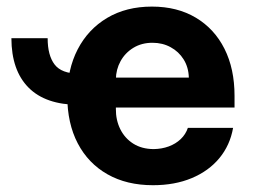

<svg xmlns="http://www.w3.org/2000/svg" viewBox="-20 -543 769 571"><path d="M13.9 -429.3H121.7Q121.7 -378.4 142.3 -351.3Q163 -324.1 214.3 -324V-231.2Q115.3 -231.4 64.7 -282.7Q14.1 -333.9 13.9 -429.3ZM435 7.8Q356.7 7.8 299.6 -24.7Q242.4 -57.1 211.2 -116.7Q180.1 -176.3 180.1 -257.4Q180.1 -336.4 211 -396.2Q242 -456 298.6 -489.7Q355.3 -523.4 431.8 -523.4Q507.1 -523.4 562.4 -490.4Q617.7 -457.4 647.6 -397.9Q677.5 -338.5 677.5 -258V-223.2H232.6V-312.3H541.6Q540.7 -343 526.2 -366.2Q511.7 -389.5 487.5 -402.6Q463.4 -415.8 433.4 -415.8Q401.4 -415.8 376.8 -400.9Q352.2 -385.9 338.6 -361.2Q324.9 -336.5 324.6 -306.8V-219.1Q324.3 -185.9 337.7 -158.9Q351.1 -131.9 376.2 -115.9Q401.4 -99.9 436.7 -99.6Q461 -99.9 481.7 -107.5Q502.4 -115.1 517.4 -129.3Q532.3 -143.5 538.7 -162.7H673.2Q664.1 -111 632.4 -72.7Q600.7 -34.4 550.2 -13.3Q499.8 7.8 435 7.8Z"/></svg>

Font: Inter Display V
Style: Regular
Weight: 400
Designer: Rasmus Andersson
Foundry: rsms
Version: Version 3.015;git-src